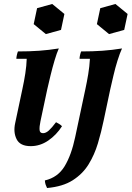

<svg xmlns="http://www.w3.org/2000/svg" viewBox="-20 -718 660 963"><path d="M134 15Q81 15 63.5 -19.5Q46 -54 56 -100L92 -270Q101 -311 107 -350Q113 -389 114 -423H62Q62 -430 64.5 -441.5Q67 -453 70 -460Q128 -460 177 -463.5Q226 -467 275 -475Q265 -453 254 -416Q243 -379 233.5 -340Q224 -301 217 -270L183 -110Q177 -82 178.5 -66Q180 -50 196 -50Q210 -50 225 -63.5Q240 -77 261 -105Q269 -101 276.5 -96.5Q284 -92 291 -85Q263 -41 222 -13Q181 15 134 15ZM242 -698 303 -648 286 -568 210 -547 149 -597 166 -677ZM216 225Q212 217 209 208.5Q206 200 205 187Q270 172 304 116Q338 60 357 -30L408 -270Q416 -307 422.5 -346Q429 -385 431 -423H379Q379 -431 381.5 -442Q384 -453 387 -460Q445 -460 494 -463.5Q543 -467 592 -475Q581 -451 569.5 -414.5Q558 -378 549 -339Q540 -300 533 -270L500 -114Q488 -56 471 1Q454 58 424.5 106Q395 154 345 186Q295 218 216 225ZM559 -698 620 -648 603 -568 527 -547 466 -597 483 -677Z"/></svg>

Font: Poltawski Nowy
Style: Bold Italic
Weight: 700
Italic angle: -12°
Designer: Adam Pótawski, Mateusz Machalski, Borys Kosmynka, Ania Wieluska
Foundry: Capitalics.wtf
Version: Version 1.001;gftools[0.9.25]